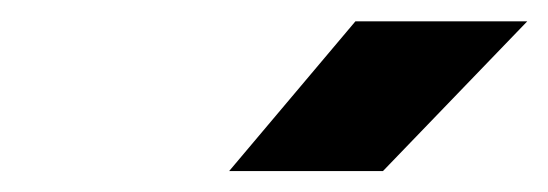

<svg xmlns="http://www.w3.org/2000/svg" viewBox="-20 -720 514 180"><path d="M313.2 -700H474.3L339 -559.6H194.8Z"/></svg>

Font: Oak Sans Light Italic
Style: Regular
Weight: 400
Italic angle: -9.5°
Foundry: Erik Kennedy, Walven
Version: Version 1.000;Glyphs 3.1.2 (3151)